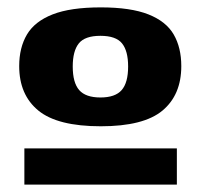

<svg xmlns="http://www.w3.org/2000/svg" viewBox="-20 -705 545 520"><path d="M32 -526Q32 -576 53 -611.5Q74 -647 122.5 -666Q171 -685 253 -685Q334 -685 382 -666Q430 -647 450.5 -611.5Q471 -576 471 -526Q471 -448 420 -405.5Q369 -363 253 -363Q136 -363 84 -405.5Q32 -448 32 -526ZM177 -525Q177 -481 194.5 -461Q212 -441 252 -441Q292 -441 309.5 -461Q327 -481 327 -525Q327 -567 310.5 -587.5Q294 -608 252 -608Q210 -608 193.5 -587.5Q177 -567 177 -525ZM46 -205V-303H459V-205Z"/></svg>

Font: Georama Extended
Style: Bold
Weight: 700
Width: 7
Designer: Jean-Baptiste Levee
Foundry: Production Type
Version: Version 1.000